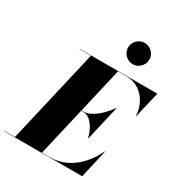

<svg xmlns="http://www.w3.org/2000/svg" viewBox="-277 -1165 1238 1320"><g transform="rotate(30 342.0 -504.5)"><path d="M401.5 -925.4Q401.5 -948.5 412.9 -967.4Q424.3 -986.3 443.3 -997.6Q462.4 -1009 485.5 -1009Q508.6 -1009 527.9 -997.6Q547.1 -986.3 558.5 -967.4Q569.9 -948.5 569.9 -925.4Q569.9 -902.3 558.5 -883.2Q547.1 -864.1 527.9 -852.6Q508.6 -841 485.5 -841Q462.4 -841 443.3 -852.6Q424.3 -864.1 412.9 -883.2Q401.5 -902.3 401.5 -925.4ZM358 -386.5H339.5L250.5 -2.5H315Q383.5 -2.5 441.8 -31.8Q500 -61 545 -111.2Q590 -161.5 619.5 -225H622.5L570.5 0H-50V-2.5H35.5L208.5 -747.5H119V-750H734.5L686.5 -545H683.5Q681 -598.5 657 -644.5Q633 -690.5 590.2 -719Q547.5 -747.5 489 -747.5H423.5L340.5 -389.5H358Q386.5 -389.5 420 -408.8Q453.5 -428 484.8 -458.8Q516 -489.5 538.5 -523H541.5L477.5 -248H474.5Q467 -281.5 450.5 -313.2Q434 -345 410.2 -365.8Q386.5 -386.5 358 -386.5Z"/></g></svg>

Font: Bodoni* 72pt Fatface
Style: Italic
Weight: 900
Italic angle: -13°
Version: Version 2.3